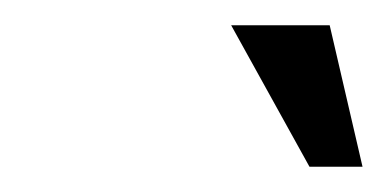

<svg xmlns="http://www.w3.org/2000/svg" viewBox="-20 -771 307 152"><path d="M163 -751H241L267 -639H225Z"/></svg>

Font: Afta sans
Style: Italic
Weight: 400
Italic angle: -12°
Designer: par.qink
Foundry: Oriol Esparraguera Font
Version: Version 1.000